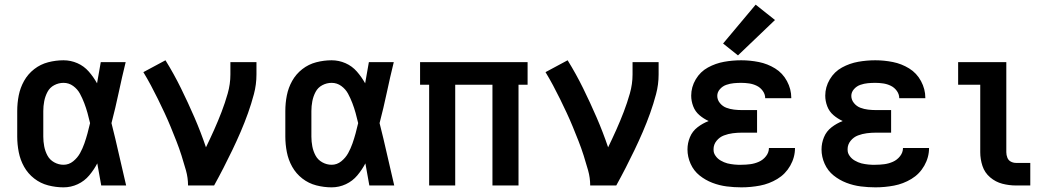

<svg xmlns="http://www.w3.org/2000/svg" viewBox="-20 -797 4504 825"><path d="M253 8Q285 8 314 -5.5Q343 -19 363.5 -43.5Q384 -68 398 -95Q406 -48 415 0H522Q506 -67 491 -134Q476 -201 459 -268Q476 -333 490 -399Q504 -465 520 -530H413Q405 -485 397 -439Q382 -466 361.5 -489.5Q341 -513 312.5 -525.5Q284 -538 253 -538Q220 -538 187 -529.5Q154 -521 127 -500Q100 -479 83.5 -449.5Q67 -420 60.5 -387Q54 -354 54 -320V-210Q54 -177 60.5 -143.5Q67 -110 83.5 -80.5Q100 -51 127 -30Q154 -9 187 -0.5Q220 8 253 8ZM253 -89Q232 -89 213 -99.5Q194 -110 184 -128.5Q174 -147 170 -168Q166 -189 166 -210V-320Q166 -341 170 -362Q174 -383 184 -402Q194 -421 213 -431Q232 -441 253 -441Q276 -441 294.5 -427.5Q313 -414 323.5 -394.5Q334 -375 342 -354Q350 -333 356 -311.5Q362 -290 367 -268Q362 -246 356 -224Q350 -202 342.5 -180.5Q335 -159 324 -139Q313 -119 294.5 -104Q276 -89 253 -89Z M788 0H900Q921 -38 940.5 -76Q960 -114 978.5 -152.5Q997 -191 1014 -230.5Q1031 -270 1045.5 -310.5Q1060 -351 1071 -392.5Q1082 -434 1082 -477V-530H970V-477Q970 -436 958.5 -395.5Q947 -355 932 -316Q917 -277 900 -239Q883 -201 865 -164Q843 -229 815.5 -292.5Q788 -356 757.5 -418Q727 -480 691 -538L596 -487Q613 -459 628.5 -430Q644 -401 658.5 -371.5Q673 -342 687 -312Q701 -282 713.5 -251.5Q726 -221 738 -190.5Q750 -160 760 -128.5Q770 -97 779 -65Q788 -33 788 0Z M1405 8Q1437 8 1466 -5.5Q1495 -19 1515.5 -43.5Q1536 -68 1550 -95Q1558 -48 1567 0H1674Q1658 -67 1643 -134Q1628 -201 1611 -268Q1628 -333 1642 -399Q1656 -465 1672 -530H1565Q1557 -485 1549 -439Q1534 -466 1513.5 -489.5Q1493 -513 1464.5 -525.5Q1436 -538 1405 -538Q1372 -538 1339 -529.5Q1306 -521 1279 -500Q1252 -479 1235.5 -449.5Q1219 -420 1212.5 -387Q1206 -354 1206 -320V-210Q1206 -177 1212.5 -143.5Q1219 -110 1235.5 -80.5Q1252 -51 1279 -30Q1306 -9 1339 -0.5Q1372 8 1405 8ZM1405 -89Q1384 -89 1365 -99.5Q1346 -110 1336 -128.5Q1326 -147 1322 -168Q1318 -189 1318 -210V-320Q1318 -341 1322 -362Q1326 -383 1336 -402Q1346 -421 1365 -431Q1384 -441 1405 -441Q1428 -441 1446.5 -427.5Q1465 -414 1475.5 -394.5Q1486 -375 1494 -354Q1502 -333 1508 -311.5Q1514 -290 1519 -268Q1514 -246 1508 -224Q1502 -202 1494.5 -180.5Q1487 -159 1476 -139Q1465 -119 1446.5 -104Q1428 -89 1405 -89Z M1824 0H1936V-433H2096V0H2208V-433H2247V-530H1785V-433H1824Z M2516 0H2628Q2649 -38 2668.5 -76Q2688 -114 2706.5 -152.5Q2725 -191 2742 -230.5Q2759 -270 2773.5 -310.5Q2788 -351 2799 -392.5Q2810 -434 2810 -477V-530H2698V-477Q2698 -436 2686.5 -395.5Q2675 -355 2660 -316Q2645 -277 2628 -239Q2611 -201 2593 -164Q2571 -229 2543.5 -292.5Q2516 -356 2485.5 -418Q2455 -480 2419 -538L2324 -487Q2341 -459 2356.5 -430Q2372 -401 2386.5 -371.5Q2401 -342 2415 -312Q2429 -282 2441.5 -251.5Q2454 -221 2466 -190.5Q2478 -160 2488 -128.5Q2498 -97 2507 -65Q2516 -33 2516 0Z M3166 8Q3206 8 3245.5 0.5Q3285 -7 3320 -28Q3355 -49 3375.5 -85Q3396 -121 3396 -161H3284Q3284 -142 3271.5 -126Q3259 -110 3241 -102Q3223 -94 3204 -91.5Q3185 -89 3166 -89Q3158 -89 3150.5 -89Q3143 -89 3135.5 -90Q3128 -91 3120.5 -92Q3113 -93 3105.5 -95Q3098 -97 3091 -100Q3084 -103 3077 -107Q3070 -111 3064.5 -116Q3059 -121 3054.5 -127.5Q3050 -134 3048 -140Q3046 -146 3046 -156Q3046 -176 3059 -192Q3072 -208 3090.5 -215Q3109 -222 3128.5 -224.5Q3148 -227 3168 -227H3233V-324H3168Q3151 -324 3134 -326Q3117 -328 3101 -334Q3085 -340 3073.5 -354Q3062 -368 3062 -385Q3062 -401 3073.5 -414Q3085 -427 3101 -432.5Q3117 -438 3133 -439.5Q3149 -441 3165 -441Q3182 -441 3199 -438.5Q3216 -436 3231.5 -428.5Q3247 -421 3257.5 -406.5Q3268 -392 3268 -375H3380V-377Q3380 -414 3361.5 -448.5Q3343 -483 3310.5 -503Q3278 -523 3240.5 -530.5Q3203 -538 3165 -538Q3128 -538 3091.5 -531.5Q3055 -525 3022 -507Q2989 -489 2969.5 -456Q2950 -423 2950 -386Q2950 -363 2958.5 -340.5Q2967 -318 2985 -302.5Q3003 -287 3025 -277Q2999 -267 2977 -250Q2955 -233 2944.5 -207.5Q2934 -182 2934 -155Q2934 -123 2947.5 -93Q2961 -63 2986 -43Q3011 -23 3041 -11.5Q3071 0 3102.5 4Q3134 8 3166 8ZM3151 -559 3310 -711 3227 -777 3087 -610Z M3742 8Q3782 8 3821.5 0.5Q3861 -7 3896 -28Q3931 -49 3951.5 -85Q3972 -121 3972 -161H3860Q3860 -142 3847.5 -126Q3835 -110 3817 -102Q3799 -94 3780 -91.5Q3761 -89 3742 -89Q3734 -89 3726.5 -89Q3719 -89 3711.5 -90Q3704 -91 3696.5 -92Q3689 -93 3681.5 -95Q3674 -97 3667 -100Q3660 -103 3653 -107Q3646 -111 3640.5 -116Q3635 -121 3630.5 -127.5Q3626 -134 3624 -140Q3622 -146 3622 -156Q3622 -176 3635 -192Q3648 -208 3666.5 -215Q3685 -222 3704.5 -224.5Q3724 -227 3744 -227H3809V-324H3744Q3727 -324 3710 -326Q3693 -328 3677 -334Q3661 -340 3649.5 -354Q3638 -368 3638 -385Q3638 -401 3649.5 -414Q3661 -427 3677 -432.5Q3693 -438 3709 -439.5Q3725 -441 3741 -441Q3758 -441 3775 -438.5Q3792 -436 3807.5 -428.5Q3823 -421 3833.5 -406.5Q3844 -392 3844 -375H3956V-377Q3956 -414 3937.5 -448.5Q3919 -483 3886.5 -503Q3854 -523 3816.5 -530.5Q3779 -538 3741 -538Q3704 -538 3667.5 -531.5Q3631 -525 3598 -507Q3565 -489 3545.5 -456Q3526 -423 3526 -386Q3526 -363 3534.5 -340.5Q3543 -318 3561 -302.5Q3579 -287 3601 -277Q3575 -267 3553 -250Q3531 -233 3520.5 -207.5Q3510 -182 3510 -155Q3510 -123 3523.5 -93Q3537 -63 3562 -43Q3587 -23 3617 -11.5Q3647 0 3678.5 4Q3710 8 3742 8Z M4346 0H4407V-97H4346Q4334 -97 4323.5 -102.5Q4313 -108 4308.5 -119.5Q4304 -131 4304 -143V-530H4097V-433H4192V-143Q4192 -113 4201.5 -84Q4211 -55 4234.5 -35Q4258 -15 4287 -7.5Q4316 0 4346 0Z"/></svg>

Font: Iosevka Sparkle Semibold
Style: Regular
Weight: 600
Designer: Belleve Invis
Foundry: Belleve Invis
Version: Version 4.5.0; ttfautohint (v1.8.3)